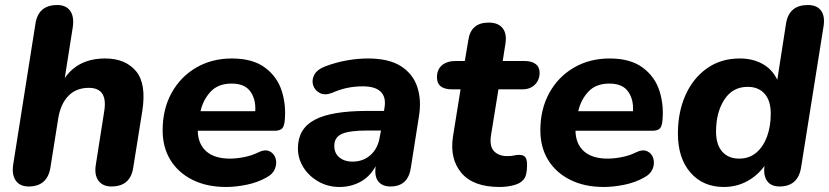

<svg xmlns="http://www.w3.org/2000/svg" viewBox="-20 -734 3303 765"><path d="M94 9Q59 9 42.5 -15Q26 -39 33 -81L121 -638Q132 -714 208 -714Q243 -714 259.5 -691Q276 -668 270 -626L238 -423Q292 -501 399 -501Q479 -501 521.5 -451Q564 -401 547 -292L511 -67Q500 9 424 9Q389 9 372 -14.5Q355 -38 362 -79L395 -289Q411 -384 334 -384Q283 -384 252 -351.5Q221 -319 212 -262L181 -67Q169 9 94 9Z M881 11Q804 11 747 -17.5Q690 -46 659 -96.5Q628 -147 628 -215Q628 -299 663.5 -363.5Q699 -428 761.5 -464.5Q824 -501 904 -501Q987 -501 1036 -464.5Q1085 -428 1103 -370.5Q1121 -313 1114 -249Q1111 -226 1101 -219.5Q1091 -213 1074 -213H768Q769 -160 802 -131Q835 -102 896 -102Q922 -102 952.5 -108Q983 -114 1007 -126Q1035 -140 1053.5 -131.5Q1072 -123 1078 -103Q1084 -83 1075.5 -61.5Q1067 -40 1042 -27Q1007 -7 963 2Q919 11 881 11ZM903 -401Q849 -401 819 -368.5Q789 -336 779 -291H997Q1000 -338 977.5 -369.5Q955 -401 903 -401Z M1333 11Q1287 11 1249 -10.5Q1211 -32 1189 -67Q1167 -102 1167 -143Q1167 -221 1233.5 -256.5Q1300 -292 1442 -292H1510L1512 -305Q1519 -346 1497.5 -368Q1476 -390 1425 -390Q1394 -390 1364.5 -384Q1335 -378 1303 -364Q1275 -353 1255 -363Q1235 -373 1228 -393.5Q1221 -414 1232 -435.5Q1243 -457 1277 -470Q1320 -486 1363 -493.5Q1406 -501 1446 -501Q1530 -501 1578 -470Q1626 -439 1643 -386.5Q1660 -334 1649 -269L1617 -66Q1606 9 1536 9Q1503 9 1487 -11.5Q1471 -32 1477 -72Q1453 -29 1415 -9Q1377 11 1333 11ZM1384 -90Q1427 -90 1456.5 -116.5Q1486 -143 1493 -188L1498 -214H1445Q1372 -214 1342 -200.5Q1312 -187 1312 -153Q1312 -123 1332.5 -106.5Q1353 -90 1384 -90Z M1971 11Q1865 11 1818 -45.5Q1771 -102 1785 -191L1815 -378H1781Q1721 -378 1721 -426Q1721 -457 1741 -474Q1761 -491 1796 -491H1832L1846 -574Q1856 -644 1927 -644Q1965 -644 1982.5 -622Q2000 -600 1994 -561L1983 -491H2069Q2098 -491 2114 -479Q2130 -467 2130 -444Q2130 -416 2111.5 -397Q2093 -378 2061 -378H1966L1937 -199Q1929 -152 1948 -132Q1967 -112 2001 -112Q2018 -112 2028 -114.5Q2038 -117 2049 -117Q2065 -117 2072.5 -108.5Q2080 -100 2080 -76Q2080 -35 2066.5 -19Q2053 -3 2030 3Q2017 7 2001 9Q1985 11 1971 11Z M2386 11Q2309 11 2252 -17.5Q2195 -46 2164 -96.5Q2133 -147 2133 -215Q2133 -299 2168.5 -363.5Q2204 -428 2266.5 -464.5Q2329 -501 2409 -501Q2492 -501 2541 -464.5Q2590 -428 2608 -370.5Q2626 -313 2619 -249Q2616 -226 2606 -219.5Q2596 -213 2579 -213H2273Q2274 -160 2307 -131Q2340 -102 2401 -102Q2427 -102 2457.5 -108Q2488 -114 2512 -126Q2540 -140 2558.5 -131.5Q2577 -123 2583 -103Q2589 -83 2580.5 -61.5Q2572 -40 2547 -27Q2512 -7 2468 2Q2424 11 2386 11ZM2408 -401Q2354 -401 2324 -368.5Q2294 -336 2284 -291H2502Q2505 -338 2482.5 -369.5Q2460 -401 2408 -401Z M2864 11Q2781 11 2731 -46.5Q2681 -104 2681 -202Q2681 -287 2711 -354.5Q2741 -422 2796.5 -461.5Q2852 -501 2928 -501Q2979 -501 3018 -479.5Q3057 -458 3077 -416L3112 -641Q3124 -714 3199 -714Q3235 -714 3251.5 -691.5Q3268 -669 3261 -627L3172 -68Q3160 9 3086 9Q3052 9 3036.5 -13Q3021 -35 3026 -73Q2998 -34 2956 -11.5Q2914 11 2864 11ZM2925 -102Q2965 -102 2993 -125.5Q3021 -149 3036 -189.5Q3051 -230 3051 -281Q3051 -333 3026.5 -360.5Q3002 -388 2959 -388Q2899 -388 2866 -337Q2833 -286 2833 -210Q2833 -158 2857.5 -130Q2882 -102 2925 -102Z"/></svg>

Font: Nunito ExtraBold
Style: Italic
Weight: 800
Italic angle: -9°
Designer: Vernon Adams
Foundry: Vernon Adams
Version: Version 3.601; ttfautohint (v1.8.2.53-6de2)